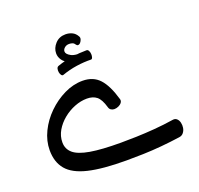

<svg xmlns="http://www.w3.org/2000/svg" viewBox="-132 -912 1103 1063"><g transform="rotate(-20 419.0 -380.0)"><path d="M57 -192Q57 -247 83 -300.5Q109 -354 153 -397Q197 -440 250.5 -466Q304 -492 359 -492Q421 -492 458 -452Q495 -412 520 -325Q523 -314 516 -304.5Q509 -295 496.5 -289.5Q484 -284 472 -284Q462 -284 453 -289.5Q444 -295 441 -307Q427 -356 405 -373.5Q383 -391 348 -391Q312 -391 275 -376.5Q238 -362 207 -336.5Q176 -311 157 -278.5Q138 -246 138 -209Q138 -170 167 -145Q196 -120 263 -108.5Q330 -97 442 -97Q482 -97 533 -98.5Q584 -100 641 -104.5Q698 -109 756 -118Q770 -120 779.5 -111Q789 -102 792.5 -87Q796 -72 793.5 -56.5Q791 -41 781.5 -29Q772 -17 756 -15Q700 -7 644.5 -2Q589 3 537 4.5Q485 6 439 6Q298 6 214.5 -14Q131 -34 94 -78Q57 -122 57 -192ZM403 -608Q357 -604 328.5 -614.5Q300 -625 287 -644Q274 -663 274 -684Q274 -715 297.5 -740.5Q321 -766 358 -766Q379 -766 397 -757.5Q415 -749 426 -729Q431 -721 428 -711Q425 -701 418.5 -693.5Q412 -686 404 -686Q398 -686 393 -693Q387 -703 378 -706Q369 -709 359 -709Q343 -709 332 -699.5Q321 -690 321 -678Q321 -662 347.5 -648Q374 -634 438 -643ZM272 -559Q265 -556 259.5 -563Q254 -570 252 -581Q250 -592 252.5 -602Q255 -612 264 -615Q306 -630 351 -636.5Q396 -643 438 -643Q446 -643 450.5 -634Q455 -625 455.5 -614Q456 -603 453 -594.5Q450 -586 444 -586Q402 -587 358 -580.5Q314 -574 272 -559Z"/></g></svg>

Font: Playpen Sans Arabic
Style: Regular
Weight: 400
Designer: Azza Alameddine, Laura Meseguer, Veronika Burian, José Scaglione
Foundry: TypeTogether
Version: Version 2.000